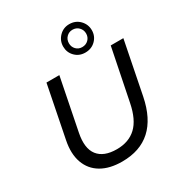

<svg xmlns="http://www.w3.org/2000/svg" viewBox="-218 -1115 1204 1278"><g transform="rotate(-30 384.0 -476.5)"><path d="M350 8Q254 8 190.5 -29.5Q127 -67 102 -137Q77 -207 96 -302L175 -700H274L195 -303Q173 -193 216.5 -137Q260 -81 360 -81Q452 -81 509 -134.5Q566 -188 589 -304L669 -700H766L686 -297Q625 8 350 8ZM500 -743Q453 -743 422 -774.5Q391 -806 391 -851Q391 -896 422.5 -928.5Q454 -961 500 -961Q548 -961 579.5 -928.5Q611 -896 611 -851Q611 -806 579.5 -774.5Q548 -743 500 -743ZM500 -785Q529 -785 548 -804Q567 -823 567 -851Q567 -879 548 -898.5Q529 -918 500 -918Q473 -918 454 -899Q435 -880 435 -851Q435 -823 453.5 -804Q472 -785 500 -785Z"/></g></svg>

Font: Montserrat Medium
Style: Italic
Weight: 500
Italic angle: -11.3°
Designer: Julieta Ulanovsky
Foundry: Julieta Ulanovsky
Version: Version 9.000; ttfautohint (v1.8.4.7-5d5b)